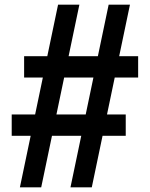

<svg xmlns="http://www.w3.org/2000/svg" viewBox="-20 -800 640 820"><path d="M372 0H281L327 -220H202L156 0H65L111 -220H30V-311H130L163 -469H83V-560H182L228 -780H319L273 -560H398L444 -780H535L489 -560H570V-469H470L437 -311H517V-220H418ZM346 -311 379 -469H254L221 -311Z"/></svg>

Font: Tanohe Sans Medium
Style: Regular
Weight: 500
Designer: Village Type and Design LLC
Foundry: Cooper Hewitt Smithsonian Design Museum
Version: Version 1.00;September 29, 2021;FontCreator 13.0.0.2655 64-b